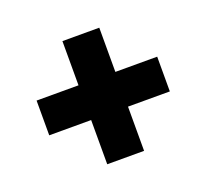

<svg xmlns="http://www.w3.org/2000/svg" viewBox="-84 -625 678 631"><g transform="rotate(-20 255.0 -309.5)"><path d="M319.8 -94.1H190.9V-524.8H319.8ZM44.3 -248.7V-370.2H466.1V-248.7Z"/></g></svg>

Font: Anek Bangla Medium
Style: Regular
Weight: 500
Designer: Sulekha Rajkumar (Bangla), Yesha Goshar (Latin)
Foundry: Ek Type
Version: Version 1.003